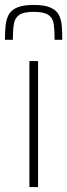

<svg xmlns="http://www.w3.org/2000/svg" viewBox="-32 -757 272 777"><path d="M87 0V-510H122V0ZM105 -737Q148 -737 172 -726.5Q196 -716 206 -697Q216 -678 218 -652.5Q220 -627 220 -596H189Q189 -634 185.5 -659Q182 -684 164 -696.5Q146 -709 105 -709Q63 -709 45.5 -696.5Q28 -684 24 -659.5Q20 -635 20 -596H-12Q-12 -627 -9.5 -652.5Q-7 -678 3 -697Q13 -716 37 -726.5Q61 -737 105 -737Z"/></svg>

Font: Saira SemiCondensed Thin
Style: Regular
Weight: 250
Width: 4
Designer: Hector Gatti with collaboration of the Omnibus-Type team
Foundry: Omnibus-Type
Version: Version 1.101